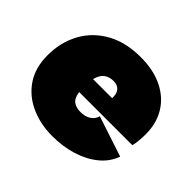

<svg xmlns="http://www.w3.org/2000/svg" viewBox="-125 -671 841 841"><g transform="rotate(45 295.0 -250.5)"><path d="M284 9Q210 9 149.5 -18.5Q89 -46 54 -98.5Q19 -151 19 -227Q19 -308 54 -372Q89 -436 155 -473Q221 -510 313 -510Q394 -510 451 -481.5Q508 -453 538 -403Q568 -353 568 -287Q568 -270 566.5 -249Q565 -228 560 -211H231Q236 -177 253 -165Q270 -153 297 -153Q324 -153 343.5 -164.5Q363 -176 370 -200L558 -138Q542 -92 502 -59Q462 -26 406 -8.5Q350 9 284 9ZM304 -352Q278 -352 260 -339Q242 -326 234 -294H352Q352 -298 352 -303Q352 -326 339 -339Q326 -352 304 -352Z"/></g></svg>

Font: Prodigy Sans Black
Style: Italic
Weight: 900
Italic angle: -13°
Designer: Wei Huang
Foundry: Wei Huang
Version: Version 1.003; ttfautohint (v1.8.3)